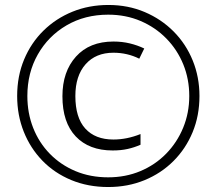

<svg xmlns="http://www.w3.org/2000/svg" viewBox="-20 -743 871 772"><path d="M415 9Q334 9 266.5 -19Q199 -47 150.5 -97Q102 -147 75.5 -213.5Q49 -280 49 -357Q49 -437 77 -504Q105 -571 155 -620Q205 -669 271.5 -696Q338 -723 416 -723Q495 -723 562 -694.5Q629 -666 678.5 -616Q728 -566 755 -499.5Q782 -433 782 -357Q782 -278 754.5 -211.5Q727 -145 677.5 -95.5Q628 -46 561 -18.5Q494 9 415 9ZM415 -30Q485 -30 544.5 -55Q604 -80 648 -125Q692 -170 716.5 -229.5Q741 -289 741 -357Q741 -425 717 -484Q693 -543 649 -588Q605 -633 545.5 -658.5Q486 -684 415 -684Q321 -684 247.5 -641Q174 -598 132 -524Q90 -450 90 -357Q90 -288 113.5 -228.5Q137 -169 180.5 -124.5Q224 -80 283.5 -55Q343 -30 415 -30ZM433 -138Q338 -138 284.5 -194.5Q231 -251 231 -356Q231 -455 285.5 -515.5Q340 -576 436 -576Q471 -576 502 -568.5Q533 -561 560 -548L540 -507Q516 -519 490 -525Q464 -531 436 -531Q365 -531 324 -484.5Q283 -438 283 -357Q283 -270 323 -226Q363 -182 436 -182Q490 -182 545 -204V-161Q520 -150 493 -144Q466 -138 433 -138Z"/></svg>

Font: Noto Sans Gurmukhi UI SemiCondensed Light
Style: Regular
Weight: 300
Width: 4
Designer: Jelle Bosma - Monotype Design Team
Foundry: Monotype Imaging Inc.
Version: Version 2.004; ttfautohint (v1.8.4.7-5d5b)